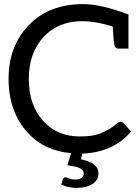

<svg xmlns="http://www.w3.org/2000/svg" viewBox="-20 -744 675 940"><path d="M609 -673V-506H560Q543 -506 540 -523Q538 -532 535 -568Q532 -607 532 -614Q309 -685 194 -564Q121 -485 121 -358Q121 -228 193 -150Q261 -76 370 -76Q431 -76 464 -88Q519 -109 553 -140Q563 -148 570 -148Q578 -148 584 -142L622 -100Q535 2 383 8L376 36Q421 45 441 62Q462 80 462 102Q462 125 454 136Q443 151 431 158Q401 176 353 176Q317 176 280 160L288 133Q291 124 300 124Q303 124 307 126L316 129Q331 135 350 135Q370 135 380 126Q390 117 390 107Q390 95 384 89Q377 82 368 78Q353 71 310 65L328 6Q196 -6 116 -94Q22 -197 22 -358Q22 -519 122 -622Q221 -724 388 -724Q473 -724 609 -673Z"/></svg>

Font: Aleo
Style: Regular
Weight: 400
Designer: Alessio Laiso
Version: Version 1.1